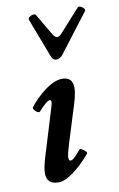

<svg xmlns="http://www.w3.org/2000/svg" viewBox="-83 -752 505 812"><g transform="rotate(-10 169.5 -346.0)"><path d="M102 13Q51 13 51 -35Q51 -48 54.5 -64.5Q58 -81 64 -101L123 -294Q131 -318 131 -327Q131 -336 125 -336Q118 -336 106 -326Q94 -316 76 -296Q72 -292 64.5 -296Q57 -300 52 -307.5Q47 -315 50 -319Q61 -334 78 -351Q95 -368 114.5 -383Q134 -398 154 -407Q174 -416 192 -416Q237 -416 237 -370Q237 -358 234 -342Q231 -326 225 -306L172 -136Q161 -101 160 -85Q159 -69 168 -69Q175 -69 185.5 -79Q196 -89 212 -108Q215 -112 223 -107.5Q231 -103 237.5 -96.5Q244 -90 241 -86Q224 -65 199.5 -42Q175 -19 149 -3Q123 13 102 13ZM182 -500Q175 -500 170 -504.5Q165 -509 162 -516L98 -684Q95 -692 102 -697.5Q109 -703 118 -704.5Q127 -706 131 -699L184 -609Q194 -593 203 -593Q213 -593 226 -609L309 -701Q314 -706 322 -702.5Q330 -699 335.5 -692.5Q341 -686 337 -681L211 -516Q199 -500 182 -500Z"/></g></svg>

Font: Junicode VF
Style: Italic
Weight: 400
Italic angle: -11°
Designer: Peter S. Baker
Version: Version 2.209